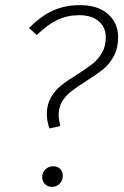

<svg xmlns="http://www.w3.org/2000/svg" viewBox="-20 -714 482 746"><path d="M439 -570Q439 -526 421.5 -494.5Q404 -463 378.5 -443Q353 -423 312 -397Q276 -374 256 -358.5Q236 -343 222 -320.5Q208 -298 208 -269Q208 -250 214 -224L172 -215Q162 -245 162 -271Q162 -308 178 -335.5Q194 -363 217 -381.5Q240 -400 279 -424Q317 -448 339 -465.5Q361 -483 376 -508.5Q391 -534 391 -569Q391 -608 363.5 -631.5Q336 -655 288 -655Q241 -655 202.5 -636.5Q164 -618 123 -578L93 -605Q139 -652 186 -673Q233 -694 291 -694Q361 -694 400 -659Q439 -624 439 -570ZM144 -25Q144 -44 156.5 -56Q169 -68 187 -68Q204 -68 214 -57.5Q224 -47 224 -31Q224 -13 212 -0.5Q200 12 181 12Q165 12 154.5 1Q144 -10 144 -25Z"/></svg>

Font: Fira Sans ExtraLight
Style: Italic
Weight: 275
Italic angle: -8°
Designer: Carrois Corporate & Edenspiekermann AG
Foundry: Carrois Corporate GbR & Edenspiekermann AG
Version: Version 4.203